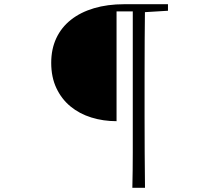

<svg xmlns="http://www.w3.org/2000/svg" viewBox="-20 -754 1040 911"><path d="M533 -179Q470 -179 413.5 -196.5Q357 -214 314.5 -249Q272 -284 247.5 -336Q223 -388 223 -456Q223 -521 247 -572.5Q271 -624 316.5 -660Q362 -696 426 -715Q490 -734 569 -734H637V-700H533ZM608 137Q610 54 610 -30.5Q610 -115 610 -200V-734H668Q667 -651 666.5 -566Q666 -481 666 -395V-201Q666 -116 666.5 -31Q667 54 668 137ZM637 -695V-734H777V-703L646 -695Z"/></svg>

Font: Noto Serif HK ExtraLight
Style: Regular
Weight: 200
Designer: Ryoko NISHIZUKA 西塚涼子 (kana & ideographs); Frank Grießhammer (Latin, Greek & Cyrillic); Wenlong ZHANG 张文龙 (bopomofo); San
Foundry: Adobe
Version: Version 2.002-H1;hotconv 1.1.0;makeotfexe 2.6.0